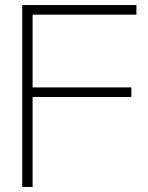

<svg xmlns="http://www.w3.org/2000/svg" viewBox="-20 -740 585 760"><path d="M68 0H109V-356H500V-394H109V-682H520V-720H68Z"/></svg>

Font: Aspekta 150
Style: Regular
Weight: 150
Designer: Ivo Dolenc
Version: Version 2.000